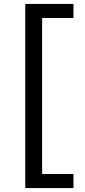

<svg xmlns="http://www.w3.org/2000/svg" viewBox="-20 -736 435 980"><path d="M355 -644H195V152H355V224H109V-716H355Z"/></svg>

Font: Rhodium Libre
Style: Regular
Weight: 400
Designer: James Puckett
Foundry: Dunwich Type Founders
Version: Version 1.001; ttfautohint (v1.3)